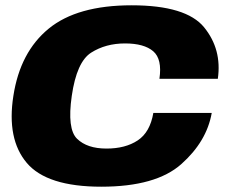

<svg xmlns="http://www.w3.org/2000/svg" viewBox="-20 -701 868 725"><path d="M362.5 4Q157 4 81 -86Q5 -176 30.5 -339Q56 -504.5 163.8 -592.8Q271.5 -681 477 -681Q683 -681 750.8 -597.8Q818.5 -514.5 802.5 -403.5H582Q593 -478 558.5 -507.5Q524 -537 452 -537Q379 -537 324.2 -502.2Q269.5 -467.5 251 -339Q233 -214 271 -177Q309 -140 382 -140Q453.5 -140 500 -170.8Q546.5 -201.5 559 -274.5H779.5Q760.5 -166.5 664.5 -81.2Q568.5 4 362.5 4Z"/></svg>

Font: Anybody ExtraExpanded ExtraBold
Style: Italic
Weight: 800
Width: 8
Italic angle: -10°
Designer: Tyler Finck
Foundry: Etcetera Type Company
Version: Version 1.010; ttfautohint (v1.8.3) -l 8 -r 50 -G 200 -x 14 